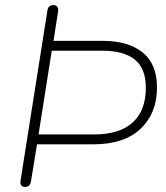

<svg xmlns="http://www.w3.org/2000/svg" viewBox="-20 -731 656 757"><path d="M78 6Q68 6 63.5 -0.5Q59 -7 61 -19L167 -690Q170 -711 191 -711Q201 -711 206 -704Q211 -697 209 -686L191 -570H385Q485 -570 542 -524.5Q599 -479 599 -386Q599 -285 534.5 -223.5Q470 -162 348 -162H126L102 -15Q99 6 78 6ZM184 -531 132 -201H352Q451 -201 503 -248Q555 -295 555 -385Q555 -461 511.5 -496Q468 -531 385 -531Z"/></svg>

Font: Nunito Variable Extra Light
Style: Italic
Weight: 200
Italic angle: -9°
Designer: Vernon Adams
Foundry: Vernon Adams
Version: Version 3.602